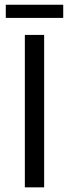

<svg xmlns="http://www.w3.org/2000/svg" viewBox="-20 -806 297 826"><path d="M169.9 -655.8V0H86.9V-655.8ZM252 -785.6V-729H4.9V-785.6Z"/></svg>

Font: Varta
Style: Regular
Weight: 400
Designer: Joana Correia, Viktoriya Grabowska, Eben Sorkin
Foundry: Sorkin Type
Version: Version 1.003; ttfautohint (v1.3) -l 8 -r 24 -G 200 -x 12 -H